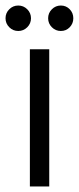

<svg xmlns="http://www.w3.org/2000/svg" viewBox="-60 -674 285 694"><path d="M48 0V-496H118V0ZM6 -562Q-13 -562 -26.5 -575.5Q-40 -589 -40 -608Q-40 -627 -26.5 -640.5Q-13 -654 6 -654Q25 -654 38.5 -640.5Q52 -627 52 -608Q52 -589 38.5 -575.5Q25 -562 6 -562ZM160 -562Q141 -562 127.5 -575.5Q114 -589 114 -608Q114 -627 127.5 -640.5Q141 -654 160 -654Q179 -654 192 -640.5Q205 -627 205 -608Q205 -589 192 -575.5Q179 -562 160 -562Z"/></svg>

Font: DM Sans 36pt Light
Style: Regular
Weight: 300
Designer: Colophon Foundry, Jonny Pinhorn
Foundry: Colophon Foundry
Version: Version 4.004;gftools[0.9.30]